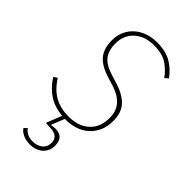

<svg xmlns="http://www.w3.org/2000/svg" viewBox="-224 -584 852 852"><g transform="rotate(45 202.5 -158.0)"><path d="M146 202Q120 202 101 192.5Q82 183 75 170L89 157Q108 184 146 184Q173 184 191.5 169.5Q210 155 210 128Q210 111 199.5 99.5Q189 88 163 86L129 84L158 11Q107 6 71.5 -17Q36 -40 8 -83L25 -95Q54 -49 91.5 -28Q129 -7 181 -7Q241 -7 277.5 -39.5Q314 -72 314 -132Q314 -174 291 -200.5Q268 -227 225 -241L180 -255Q126 -272 101.5 -301.5Q77 -331 77 -382Q77 -415 89 -440Q101 -465 121.5 -482.5Q142 -500 168.5 -509Q195 -518 225 -518Q283 -518 318 -496Q353 -474 376 -442L360 -428Q339 -458 308.5 -478.5Q278 -499 224 -499Q169 -499 133.5 -467.5Q98 -436 98 -382Q98 -342 116.5 -316Q135 -290 185 -274L230 -260Q278 -245 306.5 -216Q335 -187 335 -133Q335 -97 322.5 -70Q310 -43 289 -24.5Q268 -6 240 3Q212 12 181 12H176L152 73L154 75Q159 73 166 72.5Q173 72 178 72Q230 72 230 127Q230 160 207 181Q184 202 146 202Z"/></g></svg>

Font: IBM Plex Sans Condensed Thin
Style: Italic
Weight: 100
Width: 3
Italic angle: -11°
Designer: Mike Abbink, Paul van der Laan, Pieter van Rosmalen
Foundry: Bold Monday
Version: Version 1.3